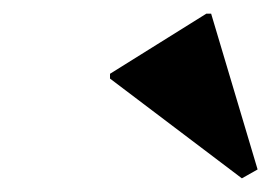

<svg xmlns="http://www.w3.org/2000/svg" viewBox="-20 -822 397 281"><path d="M334 -561 141 -707V-714L282 -802H289L357 -574Z"/></svg>

Font: Platypi
Style: Bold Italic
Weight: 700
Italic angle: -13°
Designer: David Sargent
Foundry: Bolt Cutter Type
Version: Version 1.200; ttfautohint (v1.8.4.7-5d5b)